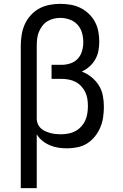

<svg xmlns="http://www.w3.org/2000/svg" viewBox="-20 -763 640 998"><path d="M88 215V-525Q88 -553 92.5 -581.5Q97 -610 108.5 -636Q120 -662 139.5 -683.5Q159 -705 183.5 -718.5Q208 -732 236.5 -737.5Q265 -743 293 -743Q320 -743 346.5 -738.5Q373 -734 397 -722.5Q421 -711 441 -692Q461 -673 473.5 -649.5Q486 -626 491 -599.5Q496 -573 496 -546Q496 -522 491.5 -498.5Q487 -475 475 -454Q463 -433 445 -417Q427 -401 405 -391Q432 -381 455 -362.5Q478 -344 493.5 -319.5Q509 -295 514.5 -266Q520 -237 520 -208Q520 -181 516 -153.5Q512 -126 501.5 -101Q491 -76 473.5 -54Q456 -32 433 -17.5Q410 -3 382.5 2.5Q355 8 328 8Q305 8 282.5 4.5Q260 1 239 -8Q218 -17 200 -31.5Q182 -46 171 -65V215ZM296 -65Q315 -65 334.5 -68.5Q354 -72 371 -81Q388 -90 401.5 -104.5Q415 -119 423 -136.5Q431 -154 434 -173.5Q437 -193 437 -212Q437 -231 434 -249.5Q431 -268 423 -284.5Q415 -301 402 -315Q389 -329 372.5 -337.5Q356 -346 337.5 -349.5Q319 -353 300 -353H248V-426H300Q323 -426 346 -433.5Q369 -441 384.5 -458Q400 -475 406.5 -498Q413 -521 413 -544Q413 -569 406 -593Q399 -617 382.5 -635Q366 -653 342 -661.5Q318 -670 293 -670Q275 -670 257.5 -665.5Q240 -661 225 -651.5Q210 -642 199 -627Q188 -612 181.5 -595.5Q175 -579 173 -561Q171 -543 171 -525V-146V-142Q172 -128 178 -115.5Q184 -103 194 -94.5Q204 -86 216.5 -80.5Q229 -75 242 -71.5Q255 -68 268.5 -66.5Q282 -65 296 -65Z"/></svg>

Font: Iosevka Custom Extended
Style: Regular
Weight: 400
Width: 7
Monospace: yes
Designer: Belleve Invis
Foundry: Belleve Invis
Version: Version 11.2.4; ttfautohint (v1.8.4)